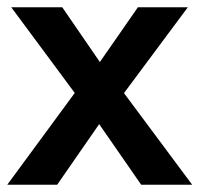

<svg xmlns="http://www.w3.org/2000/svg" viewBox="-22 -509 550 529"><path d="M-2 0 205 -281.5V-224.5L9 -489H149.5L274.5 -307H231.5L358 -489H495.5L299.5 -225.5V-279.5L507.5 0H367L231.5 -195.5H271L135.5 0Z"/></svg>

Font: Nunito Sans 12pt ExtraLight SemiCondensed
Style: Regular
Weight: 200
Width: 4
Version: Version 3.101;gftools[0.9.27]